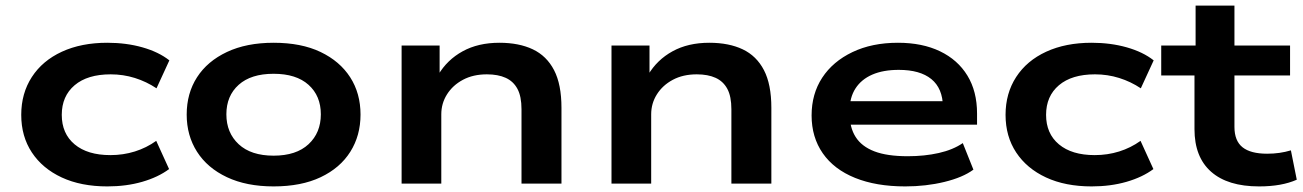

<svg xmlns="http://www.w3.org/2000/svg" viewBox="-20 -657 4661 687"><path d="M364 10Q270 10 201 -22Q132 -54 94 -111.5Q56 -169 56 -246Q56 -323 94 -381.5Q132 -440 201.5 -472Q271 -504 364 -504Q432 -504 490 -487.5Q548 -471 586 -441L540 -341Q504 -365 462.5 -378Q421 -391 376 -391Q293 -391 247 -352Q201 -313 201 -246Q201 -179 247 -140.5Q293 -102 375 -102Q421 -102 462.5 -115Q504 -128 539 -153L585 -52Q546 -23 489 -6.5Q432 10 364 10Z M959 10Q862 10 792 -23Q722 -56 685 -114Q648 -172 648 -247Q648 -323 685 -380.5Q722 -438 792 -471Q862 -504 959 -504Q1058 -504 1127 -471Q1196 -438 1233 -380.5Q1270 -323 1270 -247Q1270 -172 1233.5 -114Q1197 -56 1127.5 -23Q1058 10 959 10ZM959 -100Q1040 -100 1084 -141Q1128 -182 1128 -248Q1128 -314 1084 -353.5Q1040 -393 959 -393Q878 -393 834 -353.5Q790 -314 790 -248Q790 -182 834 -141Q878 -100 959 -100Z M1417 0V-494H1553V-389H1548Q1580 -443 1635.5 -473.5Q1691 -504 1767 -504Q1837 -504 1886.5 -480.5Q1936 -457 1962.5 -406Q1989 -355 1989 -271V0H1846V-266Q1846 -312 1831.5 -339Q1817 -366 1789.5 -378.5Q1762 -391 1722 -391Q1673 -391 1636.5 -371.5Q1600 -352 1579.5 -319.5Q1559 -287 1559 -248V0Z M2168 0V-494H2304V-389H2299Q2331 -443 2386.5 -473.5Q2442 -504 2518 -504Q2588 -504 2637.5 -480.5Q2687 -457 2713.5 -406Q2740 -355 2740 -271V0H2597V-266Q2597 -312 2582.5 -339Q2568 -366 2540.5 -378.5Q2513 -391 2473 -391Q2424 -391 2387.5 -371.5Q2351 -352 2330.5 -319.5Q2310 -287 2310 -248V0Z M3219 10Q3115 10 3039.5 -20.5Q2964 -51 2924 -108.5Q2884 -166 2884 -244Q2884 -321 2922 -379Q2960 -437 3030 -470.5Q3100 -504 3193 -504Q3280 -504 3343.5 -473.5Q3407 -443 3441.5 -386.5Q3476 -330 3476 -251V-211H2996V-295H3376L3354 -275Q3353 -341 3312.5 -374Q3272 -407 3196 -407Q3140 -407 3101 -390Q3062 -373 3041 -340.5Q3020 -308 3020 -261V-251Q3020 -201 3041.5 -167Q3063 -133 3108.5 -115.5Q3154 -98 3228 -98Q3288 -98 3339 -109.5Q3390 -121 3425 -145L3463 -50Q3425 -22 3359 -6Q3293 10 3219 10Z M3886 10Q3792 10 3723 -22Q3654 -54 3616 -111.5Q3578 -169 3578 -246Q3578 -323 3616 -381.5Q3654 -440 3723.5 -472Q3793 -504 3886 -504Q3954 -504 4012 -487.5Q4070 -471 4108 -441L4062 -341Q4026 -365 3984.5 -378Q3943 -391 3898 -391Q3815 -391 3769 -352Q3723 -313 3723 -246Q3723 -179 3769 -140.5Q3815 -102 3897 -102Q3943 -102 3984.5 -115Q4026 -128 4061 -153L4107 -52Q4068 -23 4011 -6.5Q3954 10 3886 10Z M4485 10Q4373 10 4313.5 -42.5Q4254 -95 4254 -195V-387H4135V-494H4258V-637H4397V-494H4596V-387H4397V-203Q4397 -153 4426 -130Q4455 -107 4514 -107Q4537 -107 4558 -110Q4579 -113 4599 -119L4620 -14Q4593 -2 4559.5 4Q4526 10 4485 10Z"/></svg>

Font: Nunito Sans 10pt Expanded
Style: Bold
Weight: 700
Width: 7
Designer: Vernon Adams
Foundry: Vernon Adams
Version: Version 3.101;gftools[0.9.27]